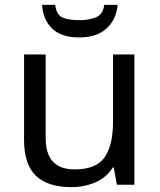

<svg xmlns="http://www.w3.org/2000/svg" viewBox="-20 -760 658 790"><path d="M533 -536V0H461L448 -71H444Q418 -29 372 -9.5Q326 10 274 10Q177 10 128 -36.5Q79 -83 79 -185V-536H168V-191Q168 -63 287 -63Q376 -63 410.5 -113Q445 -163 445 -257V-536ZM464 -740Q459 -680 418.5 -643Q378 -606 306 -606Q232 -606 194.5 -642.5Q157 -679 153 -740H207Q212 -699 237 -688Q262 -677 308 -677Q347 -677 375.5 -689Q404 -701 409 -740Z"/></svg>

Font: Noto Sans Kharoshthi
Style: Regular
Weight: 400
Designer: Monotype Design Team
Foundry: Monotype Imaging Inc.
Version: Version 2.004; ttfautohint (v1.8.4.7-5d5b)